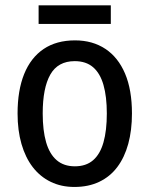

<svg xmlns="http://www.w3.org/2000/svg" viewBox="-20 -702 569 731"><path d="M482.4 -270Q482.4 -206.1 468.3 -154.3Q454.1 -102.5 426.5 -65.9Q398.9 -29.3 357.9 -9.8Q316.9 9.8 263.2 9.8Q212.9 9.8 172.9 -9.8Q132.8 -29.3 104.7 -65.7Q76.7 -102.1 61.8 -153.8Q46.9 -205.6 46.9 -270Q46.9 -357.9 72 -420.2Q97.2 -482.4 146 -515.4Q194.8 -548.3 265.6 -548.3Q332 -548.3 380.9 -516.1Q429.7 -483.9 456.1 -421.9Q482.4 -359.9 482.4 -270ZM142.6 -270Q142.6 -205.6 155.5 -160.6Q168.5 -115.7 195.6 -92.3Q222.7 -68.8 265.1 -68.8Q307.6 -68.8 334.5 -92Q361.3 -115.2 374 -160.2Q386.7 -205.1 386.7 -270Q386.7 -334 374 -378.4Q361.3 -422.9 334.5 -446Q307.6 -469.2 264.6 -469.2Q200.7 -469.2 171.6 -418.2Q142.6 -367.2 142.6 -270ZM401.9 -681.6V-610.8H127V-681.6Z"/></svg>

Font: Open Sans SemiCondensed Medium
Style: Regular
Weight: 500
Width: 4
Designer: Monotype Design Team
Foundry: Monotype Imaging Inc.
Version: Version 3.000